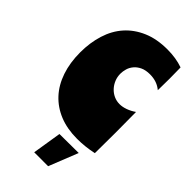

<svg xmlns="http://www.w3.org/2000/svg" viewBox="-253 -670 936 936"><g transform="rotate(45 215.0 -202.0)"><path d="M301 -609Q360 -609 408 -592Q408 -575 408.5 -555.5Q409 -536 409 -516Q409 -495 408.5 -474Q408 -453 408 -435Q375 -463 327 -463Q297 -463 277 -453.5Q257 -444 244.5 -429Q232 -414 227 -396.5Q222 -379 222 -363Q222 -341 230 -321.5Q238 -302 252 -287Q266 -272 284.5 -263.5Q303 -255 324 -255Q344 -255 366 -263Q388 -271 408 -285Q408 -252 408.5 -216.5Q409 -181 409 -145Q409 -110 408.5 -73.5Q408 -37 408 -1Q352 11 297 11Q229 11 176 -10.5Q123 -32 86 -72Q49 -112 29.5 -169.5Q10 -227 10 -298Q10 -365 28 -422.5Q46 -480 82.5 -521Q119 -562 173.5 -585.5Q228 -609 301 -609ZM352 54 292 205H196L220 55Z"/></g></svg>

Font: Ranchers
Style: Regular
Weight: 400
Designer: Pablo Impallari, Brenda Gallo
Foundry: Pablo Impallari, Brenda Gallo
Version: Version 1.000; ttfautohint (v0.8) -G 200 -r 50